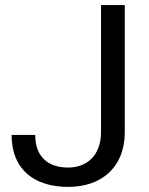

<svg xmlns="http://www.w3.org/2000/svg" viewBox="-20 -731 592 761"><path d="M380.4 -207.5C380.4 -115.2 324.7 -66.9 250 -66.9C173.8 -66.9 119.6 -106.4 119.6 -196.3H25.9C25.9 -56.6 119.1 9.8 250 9.8C380.9 9.8 474.6 -66.4 474.6 -207.5V-710.9H380.4Z"/></svg>

Font: Nahid
Style: Regular
Weight: 400
Foundry: DejaVu fonts team - Redesigned by Saber Rastikerdar
Version: Version 0.3.0